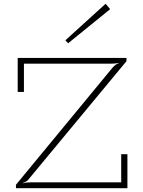

<svg xmlns="http://www.w3.org/2000/svg" viewBox="-20 -991 751 1011"><path d="M324.2 -778.8 338.9 -763.2 560.1 -942.9 536.1 -971.2ZM64 0V-18.1L571.8 -633.8Q586.9 -652.3 606.9 -659.2V-660.2Q586.9 -655.8 569.8 -655.8H106V-506.8H73.2V-686H646V-668.9L133.8 -50.8Q124.5 -35.6 101.1 -27.8V-25.9Q115.7 -30.8 139.2 -30.8H618.2V-179.2H650.9V0Z"/></svg>

Font: BioRhyme ExtraLight
Style: Regular
Weight: 275
Designer: Aoife Mooney
Foundry: Aoife Mooney Type
Version: Version 1.500;PS 001.500;hotconv 1.0.88;makeotf.lib2.5.64775